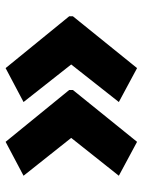

<svg xmlns="http://www.w3.org/2000/svg" viewBox="68 -620 509 685"><g transform="rotate(90 322.5 -277.5)"><path d="M38 -283 223 -512 344 -447 210 -277 344 -107 223 -43 38 -270ZM301 -283 486 -512 607 -447 472 -277 607 -107 486 -43 301 -270Z"/></g></svg>

Font: Noto Sans Hebrew ExtraBold
Style: Regular
Weight: 800
Designer: Monotype Design Team
Foundry: Monotype Imaging Inc.
Version: Version 2.003